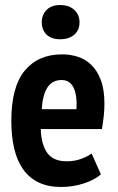

<svg xmlns="http://www.w3.org/2000/svg" viewBox="-20 -730 468 763"><path d="M381 -37Q356 -15 313 -1Q270 13 223 13Q171 13 133.5 -5Q96 -23 72 -57Q48 -91 36.5 -139.5Q25 -188 25 -250Q25 -385 78.5 -449.5Q132 -514 227 -514Q259 -514 289 -504.5Q319 -495 342.5 -472.5Q366 -450 380.5 -412.5Q395 -375 395 -318Q395 -296 392.5 -271Q390 -246 385 -217H142Q144 -155 168 -122Q192 -89 245 -89Q277 -89 303.5 -99Q330 -109 344 -120ZM225 -412Q187 -412 168 -381.5Q149 -351 146 -296H284Q287 -353 272 -382.5Q257 -412 225 -412ZM146 -641Q146 -671 165 -690.5Q184 -710 219 -710Q254 -710 275 -691Q296 -672 296 -641Q296 -610 275 -592Q254 -574 219 -574Q184 -574 165 -592.5Q146 -611 146 -641Z"/></svg>

Font: PT Sans Narrow
Style: Bold
Weight: 700
Width: 3
Designer: A.Korolkova, O.Umpeleva, V.Yefimov
Foundry: ParaType Ltd
Version: Version 2.003W OFL